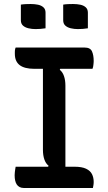

<svg xmlns="http://www.w3.org/2000/svg" viewBox="-20 -937 540 957"><path d="M306 -79H209L222 -111Q208 -122 201 -142.5Q194 -163 194 -190Q194 -243 194 -296Q194 -349 194 -403Q194 -457 194 -511.5Q194 -566 194 -621H291L278 -589Q292 -578 299 -557.5Q306 -537 306 -510Q306 -457 306 -404Q306 -351 306 -297Q306 -243 306 -188.5Q306 -134 306 -79ZM443 0H99Q87 0 78 -4.5Q69 -9 63.5 -17.5Q58 -26 55.5 -37.5Q53 -49 53 -64Q53 -72 54 -79.5Q55 -87 56 -94Q57 -101 58 -106H351Q388 -106 409 -96Q430 -86 438.5 -69Q447 -52 447 -30Q447 -25 446.5 -20Q446 -15 445 -10Q444 -5 443 0ZM58 -700H402Q430 -700 438.5 -681Q447 -662 447 -633Q447 -628 446.5 -623.5Q446 -619 445.5 -613.5Q445 -608 444 -603.5Q443 -599 441 -594H151Q102 -594 78 -612.5Q54 -631 54 -669Q54 -674 54 -678.5Q54 -683 54.5 -687Q55 -691 56 -694.5Q57 -698 58 -700ZM84 -914Q96 -916 109 -916.5Q122 -917 133 -917Q153 -917 169.5 -913.5Q186 -910 196.5 -900.5Q207 -891 207 -874V-796Q195 -794 182 -793Q169 -792 157 -792Q139 -792 122 -796Q105 -800 94.5 -809.5Q84 -819 84 -836ZM295 -914Q307 -916 320 -916.5Q333 -917 344 -917Q364 -917 380.5 -913.5Q397 -910 407.5 -900.5Q418 -891 418 -874V-796Q406 -794 393 -793Q380 -792 368 -792Q350 -792 333 -796Q316 -800 305.5 -809.5Q295 -819 295 -836Z"/></svg>

Font: Recursive Casual Medium
Style: Regular
Weight: 500
Version: Version 1.047